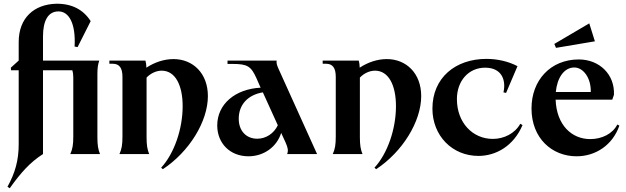

<svg xmlns="http://www.w3.org/2000/svg" viewBox="-20 -824 3348 1027"><path d="M20 175 32 183C91 100 141 44 210 0V-448H367C370 -438 372 -426 372 -411V-94C372 -49 368 -27 356 0H515C505 -24 501 -48 501 -89V-427C501 -462 504 -479 511 -500H210V-629C210 -715 238 -763 293 -763C348 -763 386 -700 379 -575L395 -572L465 -711C426 -772 365 -805 281 -804C163 -801 80 -729 80 -599V-500L38 -462L39 -448H80V-52C80 33 61 101 20 175Z M842 73 851 81C992 -12 1092 -174 1092 -310C1092 -432 1012 -508 908 -508C858 -508 807 -491 763 -462C763 -476 761 -489 758 -500H565V-483H583C618 -483 635 -461 635 -413V-94C635 -49 631 -27 619 0H778C768 -24 764 -48 764 -89V-409C786 -432 816 -446 845 -446C916 -446 957 -371 957 -256C957 -134 912 -3 842 73Z M1516 0H1676L1468 -460C1460 -479 1458 -488 1460 -500H1197V-482H1224C1303 -482 1323 -470 1352 -405L1374 -355C1238 -348 1142 -267 1142 -153C1142 -57 1211 12 1309 12C1392 12 1461 -39 1484 -113L1507 -63C1520 -34 1523 -19 1516 0ZM1257 -189C1257 -265 1307 -317 1386 -330L1466 -154C1445 -110 1403 -82 1356 -82C1297 -82 1257 -124 1257 -189Z M1983 73 1992 81C2133 -12 2233 -174 2233 -310C2233 -432 2153 -508 2049 -508C1999 -508 1948 -491 1904 -462C1904 -476 1902 -489 1899 -500H1706V-483H1724C1759 -483 1776 -461 1776 -413V-94C1776 -49 1772 -27 1760 0H1919C1909 -24 1905 -48 1905 -89V-409C1927 -432 1957 -446 1986 -446C2057 -446 2098 -371 2098 -256C2098 -134 2053 -3 1983 73Z M2539 10C2632 10 2727 -42 2775 -155L2763 -162C2734 -110 2676 -81 2616 -81C2508 -81 2424 -168 2424 -294C2424 -392 2487 -462 2575 -462C2663 -462 2688 -397 2673 -330L2687 -327L2748 -470C2701 -495 2642 -509 2582 -509C2416 -509 2293 -408 2293 -243C2293 -98 2399 10 2539 10Z M3064 12C3166 12 3257 -48 3293 -152L3282 -158C3257 -108 3199 -80 3137 -80C3039 -80 2957 -154 2952 -291H3255L3264 -317C3269 -426 3186 -506 3076 -506C2925 -506 2823 -395 2823 -244C2823 -84 2933 12 3064 12ZM2954 -568 3162 -603 3132 -699 2945 -589ZM2953 -332C2960 -406 2996 -463 3052 -463C3100 -463 3142 -407 3140 -332Z"/></svg>

Font: Sinistre
Style: Bold
Weight: 700
Designer: Jules Durand
Foundry: Collletttivo
Version: Version 69.420;Glyphs 3.2 (3217)